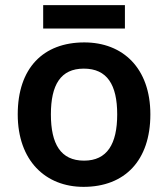

<svg xmlns="http://www.w3.org/2000/svg" viewBox="-20 -717 654 747"><path d="M466 -697H148V-606H466ZM565 -272C565 -452 458 -552 308 -552C148 -552 49 -452 49 -272C49 -92 157 10 305 10C465 10 565 -92 565 -272ZM178 -272C178 -387 216 -450 306 -450C397 -450 436 -387 436 -272C436 -157 397 -92 307 -92C216 -92 178 -157 178 -272Z"/></svg>

Font: Noto Sans Gurmukhi SemiBold
Style: Regular
Weight: 600
Designer: Jelle Bosma - Monotype Design Team
Foundry: Monotype Imaging Inc.
Version: Version 2.004